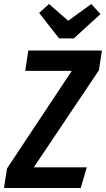

<svg xmlns="http://www.w3.org/2000/svg" viewBox="-42 -945 532 965"><path d="M417 -924.8 462.9 -874 329.1 -752H254.9L154.8 -879.9L204.1 -924.8L300.8 -840.8ZM-22 0 -6.8 -98.1 318.8 -588.9H85L100.1 -690.9H470.2L455.1 -591.8L127.9 -104H394L363.8 0Z"/></svg>

Font: Fira Sans Compressed Medium
Style: Italic
Weight: 500
Width: 3
Italic angle: -8°
Designer: Carrois Corporate & Edenspiekermann AG
Foundry: Carrois Corporate GbR & Edenspiekermann AG
Version: Version 4.203;PS 004.203;hotconv 1.0.88;makeotf.lib2.5.64775